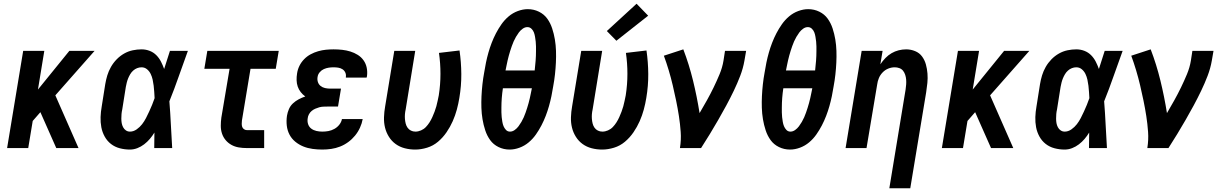

<svg xmlns="http://www.w3.org/2000/svg" viewBox="-20 -792 6540 1027"><path d="M18 0 104 -520H217L183 -313L351 -520H486L276 -282L400 0H281L196 -192L155 -145L131 0Z M675 8Q647 8 620.5 1Q594 -6 573.5 -22Q553 -38 540 -61.5Q527 -85 522 -111.5Q517 -138 518 -166Q519 -194 524 -222L543 -342Q547 -366 554 -389Q561 -412 573.5 -434Q586 -456 604 -474.5Q622 -493 644 -505.5Q666 -518 690 -523Q714 -528 737 -528Q760 -528 780.5 -520Q801 -512 816 -497Q831 -482 841 -462.5Q851 -443 858 -423Q866 -447 873.5 -471.5Q881 -496 889 -520H985Q960 -452 936.5 -384.5Q913 -317 886 -250Q891 -188 894 -125Q897 -62 901 0H805Q805 -21 805.5 -41.5Q806 -62 806 -83Q795 -65 781.5 -49Q768 -33 751 -20Q734 -7 714.5 0.5Q695 8 675 8ZM675 -88Q694 -88 711 -100Q728 -112 740 -127.5Q752 -143 761 -160.5Q770 -178 778 -195.5Q786 -213 793.5 -231Q801 -249 807 -267Q806 -284 805 -300.5Q804 -317 802 -333.5Q800 -350 796.5 -366Q793 -382 786 -396.5Q779 -411 766.5 -421.5Q754 -432 737 -432Q725 -432 713.5 -427.5Q702 -423 692.5 -414.5Q683 -406 676.5 -395Q670 -384 665.5 -373Q661 -362 658 -350Q655 -338 653 -327L634 -207Q631 -194 630 -182Q629 -170 629 -157.5Q629 -145 631 -133.5Q633 -122 638.5 -111.5Q644 -101 653.5 -94.5Q663 -88 675 -88Z M1300 0Q1278 0 1257 -3.5Q1236 -7 1218 -17Q1200 -27 1187 -42.5Q1174 -58 1167.5 -77.5Q1161 -97 1161 -119Q1161 -141 1164 -163L1208 -424H1073L1089 -520H1471L1455 -424H1320L1274 -147Q1273 -138 1273 -129.5Q1273 -121 1275.5 -113.5Q1278 -106 1285 -101Q1292 -96 1300 -96H1393V0Z M1704 8Q1678 8 1652 4.5Q1626 1 1602.5 -8.5Q1579 -18 1559.5 -34Q1540 -50 1528.5 -72Q1517 -94 1514 -120Q1511 -146 1515 -173Q1518 -191 1525.5 -208.5Q1533 -226 1547 -239Q1561 -252 1578 -261Q1595 -270 1613 -276Q1599 -286 1588.5 -299.5Q1578 -313 1572.5 -329Q1567 -345 1566.5 -363Q1566 -381 1569 -399Q1572 -420 1581.5 -439.5Q1591 -459 1606.5 -475Q1622 -491 1641.5 -501.5Q1661 -512 1682 -518Q1703 -524 1723.5 -526Q1744 -528 1764 -528Q1788 -528 1810.5 -525.5Q1833 -523 1854 -516.5Q1875 -510 1893.5 -498.5Q1912 -487 1924.5 -469.5Q1937 -452 1941.5 -430Q1946 -408 1943 -385Q1942 -383 1942 -381Q1942 -379 1941 -377H1830Q1830 -378 1830 -378.5Q1830 -379 1830 -380Q1832 -393 1827 -404Q1822 -415 1812 -421.5Q1802 -428 1789.5 -430Q1777 -432 1764 -432Q1751 -432 1738 -430Q1725 -428 1712.5 -422.5Q1700 -417 1690.5 -406Q1681 -395 1679 -382Q1676 -368 1680 -354.5Q1684 -341 1694.5 -332.5Q1705 -324 1718.5 -321Q1732 -318 1746 -318H1804L1788 -222H1731Q1720 -222 1709 -221.5Q1698 -221 1687.5 -218Q1677 -215 1666.5 -210.5Q1656 -206 1647 -198.5Q1638 -191 1632.5 -180.5Q1627 -170 1626 -160Q1623 -143 1628 -128Q1633 -113 1645 -104Q1657 -95 1672.5 -91.5Q1688 -88 1704 -88Q1721 -88 1737 -91Q1753 -94 1768.5 -102.5Q1784 -111 1795 -125Q1806 -139 1809 -155H1920Q1916 -132 1905.5 -109Q1895 -86 1879 -66.5Q1863 -47 1842.5 -32Q1822 -17 1799 -8Q1776 1 1752 4.5Q1728 8 1704 8Z M2201 8Q2172 8 2145 1Q2118 -6 2096.5 -21.5Q2075 -37 2060.5 -60Q2046 -83 2039.5 -109.5Q2033 -136 2034 -165Q2035 -194 2040 -222L2089 -520H2201L2150 -207Q2147 -194 2146 -181Q2145 -168 2146 -155.5Q2147 -143 2150 -131Q2153 -119 2160 -109Q2167 -99 2178 -93.5Q2189 -88 2202 -88Q2217 -88 2232 -94.5Q2247 -101 2258 -112.5Q2269 -124 2277.5 -137.5Q2286 -151 2292.5 -165.5Q2299 -180 2304.5 -194.5Q2310 -209 2314 -223.5Q2318 -238 2321 -253Q2324 -268 2327 -282Q2336 -340 2336 -397Q2336 -454 2328 -509L2438 -522Q2447 -460 2447.5 -396.5Q2448 -333 2437 -268Q2432 -237 2423.5 -205.5Q2415 -174 2401.5 -143.5Q2388 -113 2368.5 -84.5Q2349 -56 2323 -34Q2297 -12 2264.5 -2Q2232 8 2201 8Z M2706 8Q2674 8 2646.5 -5.5Q2619 -19 2602 -42.5Q2585 -66 2575.5 -95Q2566 -124 2561 -154Q2556 -184 2555 -215Q2554 -246 2555.5 -277.5Q2557 -309 2560.5 -341Q2564 -373 2570 -405Q2574 -431 2579.5 -457.5Q2585 -484 2592.5 -510.5Q2600 -537 2610 -563Q2620 -589 2633 -614Q2646 -639 2662.5 -662.5Q2679 -686 2701 -704.5Q2723 -723 2750 -733Q2777 -743 2803 -743Q2835 -743 2862.5 -729.5Q2890 -716 2907 -692.5Q2924 -669 2933.5 -640Q2943 -611 2948 -581Q2953 -551 2954 -520Q2955 -489 2953.5 -457.5Q2952 -426 2948.5 -394Q2945 -362 2939 -330Q2935 -304 2929.5 -277.5Q2924 -251 2916.5 -224.5Q2909 -198 2899 -172Q2889 -146 2876 -121Q2863 -96 2846.5 -72.5Q2830 -49 2808 -30.5Q2786 -12 2759 -2Q2732 8 2706 8ZM2840 -415Q2841 -428 2842.5 -441Q2844 -454 2845 -467Q2846 -480 2846.5 -493Q2847 -506 2847 -518.5Q2847 -531 2847 -544Q2847 -557 2845.5 -569.5Q2844 -582 2842 -594.5Q2840 -607 2836 -618Q2832 -629 2823 -638Q2814 -647 2801 -647Q2788 -647 2776 -638.5Q2764 -630 2755.5 -618.5Q2747 -607 2740 -595Q2733 -583 2727.5 -570.5Q2722 -558 2717.5 -545Q2713 -532 2709 -519.5Q2705 -507 2701.5 -494Q2698 -481 2695 -468Q2692 -455 2689.5 -442Q2687 -429 2684 -415ZM2708 -88Q2721 -88 2733 -96.5Q2745 -105 2753.5 -116.5Q2762 -128 2769 -140Q2776 -152 2781.5 -164.5Q2787 -177 2791.5 -190Q2796 -203 2800 -215.5Q2804 -228 2807.5 -241Q2811 -254 2814 -267Q2817 -280 2819.5 -293Q2822 -306 2825 -320H2670Q2668 -307 2666.5 -294Q2665 -281 2664 -268Q2663 -255 2662.5 -242Q2662 -229 2662 -216.5Q2662 -204 2662 -191Q2662 -178 2663.5 -165.5Q2665 -153 2667 -140.5Q2669 -128 2673.5 -117Q2678 -106 2686.5 -97Q2695 -88 2708 -88Z M3201 8Q3172 8 3145 1Q3118 -6 3096.5 -21.5Q3075 -37 3060.5 -60Q3046 -83 3039.5 -109.5Q3033 -136 3034 -165Q3035 -194 3040 -222L3089 -520H3201L3150 -207Q3147 -194 3146 -181Q3145 -168 3146 -155.5Q3147 -143 3150 -131Q3153 -119 3160 -109Q3167 -99 3178 -93.5Q3189 -88 3202 -88Q3217 -88 3232 -94.5Q3247 -101 3258 -112.5Q3269 -124 3277.5 -137.5Q3286 -151 3292.5 -165.5Q3299 -180 3304.5 -194.5Q3310 -209 3314 -223.5Q3318 -238 3321 -253Q3324 -268 3327 -282Q3336 -340 3336 -397Q3336 -454 3328 -509L3438 -522Q3447 -460 3447.5 -396.5Q3448 -333 3437 -268Q3432 -237 3423.5 -205.5Q3415 -174 3401.5 -143.5Q3388 -113 3368.5 -84.5Q3349 -56 3323 -34Q3297 -12 3264.5 -2Q3232 8 3201 8ZM3277 -574 3226 -626 3385 -772 3447 -708Z M3617 0Q3624 -44 3621 -86.5Q3618 -129 3611.5 -171Q3605 -213 3596.5 -254Q3588 -295 3578.5 -335.5Q3569 -376 3557 -416Q3545 -456 3531 -494L3635 -528Q3666 -447 3687 -361Q3708 -275 3722 -187Q3742 -221 3761 -255Q3780 -289 3797 -324Q3814 -359 3829 -395Q3844 -431 3850 -468L3858 -520H3971L3962 -468Q3955 -427 3939.5 -386.5Q3924 -346 3905 -306.5Q3886 -267 3865 -228Q3844 -189 3822 -151Q3800 -113 3777 -75Q3754 -37 3730 0Z M4206 8Q4174 8 4146.5 -5.5Q4119 -19 4102 -42.5Q4085 -66 4075.5 -95Q4066 -124 4061 -154Q4056 -184 4055 -215Q4054 -246 4055.5 -277.5Q4057 -309 4060.5 -341Q4064 -373 4070 -405Q4074 -431 4079.5 -457.5Q4085 -484 4092.5 -510.5Q4100 -537 4110 -563Q4120 -589 4133 -614Q4146 -639 4162.5 -662.5Q4179 -686 4201 -704.5Q4223 -723 4250 -733Q4277 -743 4303 -743Q4335 -743 4362.5 -729.5Q4390 -716 4407 -692.5Q4424 -669 4433.5 -640Q4443 -611 4448 -581Q4453 -551 4454 -520Q4455 -489 4453.5 -457.5Q4452 -426 4448.5 -394Q4445 -362 4439 -330Q4435 -304 4429.5 -277.5Q4424 -251 4416.5 -224.5Q4409 -198 4399 -172Q4389 -146 4376 -121Q4363 -96 4346.5 -72.5Q4330 -49 4308 -30.5Q4286 -12 4259 -2Q4232 8 4206 8ZM4340 -415Q4341 -428 4342.5 -441Q4344 -454 4345 -467Q4346 -480 4346.5 -493Q4347 -506 4347 -518.5Q4347 -531 4347 -544Q4347 -557 4345.5 -569.5Q4344 -582 4342 -594.5Q4340 -607 4336 -618Q4332 -629 4323 -638Q4314 -647 4301 -647Q4288 -647 4276 -638.5Q4264 -630 4255.5 -618.5Q4247 -607 4240 -595Q4233 -583 4227.5 -570.5Q4222 -558 4217.5 -545Q4213 -532 4209 -519.5Q4205 -507 4201.5 -494Q4198 -481 4195 -468Q4192 -455 4189.5 -442Q4187 -429 4184 -415ZM4208 -88Q4221 -88 4233 -96.5Q4245 -105 4253.5 -116.5Q4262 -128 4269 -140Q4276 -152 4281.5 -164.5Q4287 -177 4291.5 -190Q4296 -203 4300 -215.5Q4304 -228 4307.5 -241Q4311 -254 4314 -267Q4317 -280 4319.5 -293Q4322 -306 4325 -320H4170Q4168 -307 4166.5 -294Q4165 -281 4164 -268Q4163 -255 4162.5 -242Q4162 -229 4162 -216.5Q4162 -204 4162 -191Q4162 -178 4163.5 -165.5Q4165 -153 4167 -140.5Q4169 -128 4173.5 -117Q4178 -106 4186.5 -97Q4195 -88 4208 -88Z M4737 215 4824 -313Q4826 -327 4827 -340Q4828 -353 4827 -366Q4826 -379 4822 -391.5Q4818 -404 4810.5 -413.5Q4803 -423 4791 -427.5Q4779 -432 4766 -432Q4748 -432 4731 -425Q4714 -418 4701 -404.5Q4688 -391 4681 -374Q4674 -357 4672 -340L4615 0H4503L4589 -520H4701L4689 -448Q4701 -466 4716 -481.5Q4731 -497 4749 -507.5Q4767 -518 4787 -523Q4807 -528 4827 -528Q4852 -528 4875 -518.5Q4898 -509 4912 -490Q4926 -471 4932.5 -447.5Q4939 -424 4941 -399Q4943 -374 4940.5 -348.5Q4938 -323 4934 -298L4849 215Z M5018 0 5104 -520H5217L5183 -313L5351 -520H5486L5276 -282L5400 0H5281L5196 -192L5155 -145L5131 0Z M5675 8Q5647 8 5620.5 1Q5594 -6 5573.5 -22Q5553 -38 5540 -61.5Q5527 -85 5522 -111.5Q5517 -138 5518 -166Q5519 -194 5524 -222L5543 -342Q5547 -366 5554 -389Q5561 -412 5573.5 -434Q5586 -456 5604 -474.5Q5622 -493 5644 -505.5Q5666 -518 5690 -523Q5714 -528 5737 -528Q5760 -528 5780.5 -520Q5801 -512 5816 -497Q5831 -482 5841 -462.5Q5851 -443 5858 -423Q5866 -447 5873.5 -471.5Q5881 -496 5889 -520H5985Q5960 -452 5936.5 -384.5Q5913 -317 5886 -250Q5891 -188 5894 -125Q5897 -62 5901 0H5805Q5805 -21 5805.5 -41.5Q5806 -62 5806 -83Q5795 -65 5781.5 -49Q5768 -33 5751 -20Q5734 -7 5714.5 0.5Q5695 8 5675 8ZM5675 -88Q5694 -88 5711 -100Q5728 -112 5740 -127.5Q5752 -143 5761 -160.5Q5770 -178 5778 -195.5Q5786 -213 5793.5 -231Q5801 -249 5807 -267Q5806 -284 5805 -300.5Q5804 -317 5802 -333.5Q5800 -350 5796.5 -366Q5793 -382 5786 -396.5Q5779 -411 5766.5 -421.5Q5754 -432 5737 -432Q5725 -432 5713.5 -427.5Q5702 -423 5692.5 -414.5Q5683 -406 5676.5 -395Q5670 -384 5665.5 -373Q5661 -362 5658 -350Q5655 -338 5653 -327L5634 -207Q5631 -194 5630 -182Q5629 -170 5629 -157.5Q5629 -145 5631 -133.5Q5633 -122 5638.5 -111.5Q5644 -101 5653.5 -94.5Q5663 -88 5675 -88Z M6117 0Q6124 -44 6121 -86.5Q6118 -129 6111.5 -171Q6105 -213 6096.5 -254Q6088 -295 6078.5 -335.5Q6069 -376 6057 -416Q6045 -456 6031 -494L6135 -528Q6166 -447 6187 -361Q6208 -275 6222 -187Q6242 -221 6261 -255Q6280 -289 6297 -324Q6314 -359 6329 -395Q6344 -431 6350 -468L6358 -520H6471L6462 -468Q6455 -427 6439.5 -386.5Q6424 -346 6405 -306.5Q6386 -267 6365 -228Q6344 -189 6322 -151Q6300 -113 6277 -75Q6254 -37 6230 0Z"/></svg>

Font: Iosevka SS04 Oblique
Style: Bold
Weight: 700
Italic angle: -9°
Monospace: yes
Designer: Belleve Invis
Foundry: Belleve Invis
Version: Version 19.0.0; ttfautohint (v1.8.4)